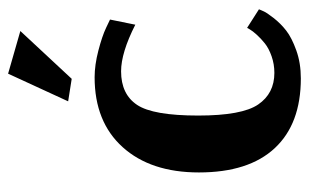

<svg xmlns="http://www.w3.org/2000/svg" viewBox="-168 -602 781 486"><g transform="rotate(-90 223.0 -359.5)"><path d="M266 -569 209 -578 279 -730 387 -699ZM267 11Q152 11 90.5 -55Q29 -121 29 -247Q29 -369 93 -440Q157 -511 270 -511Q301 -511 337.5 -501.5Q374 -492 395 -482L416 -472L403 -408Q332 -444 285 -444Q227 -444 200 -403.5Q173 -363 173 -249Q173 -138 201 -97Q229 -56 281 -56Q303 -56 323 -63Q343 -70 355.5 -80Q368 -90 377.5 -100.5Q387 -111 391 -118L395 -125L442 -95Q440 -91 437 -83.5Q434 -76 420 -58Q406 -40 388 -26Q370 -12 338 -0.5Q306 11 267 11Z"/></g></svg>

Font: Arsenal
Style: Bold
Weight: 700
Designer: Andrij Shevchenko
Foundry: Stairsfor
Version: Version 2.001;PS 002.001;hotconv 1.0.88;makeotf.lib2.5.64775